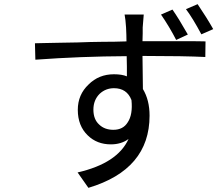

<svg xmlns="http://www.w3.org/2000/svg" viewBox="-20 -845 1045 923"><path d="M1005 -705 948 -680Q907 -757 874 -801L930 -825Q974 -760 1005 -705ZM883 -679 827 -653Q794 -717 754 -775L809 -799Q838 -758 883 -679ZM594 -257Q619 -294 612 -364Q590 -421 528 -421Q488 -421 459 -394Q429 -364 429 -318Q429 -271 457 -246Q483 -221 525 -221Q572 -221 594 -257ZM665 -647H851Q947 -647 968 -646L967 -571Q864 -576 679 -576H665Q665 -537 667 -417Q699 -364 699 -289Q699 -30 405 58L353 -16Q545 -60 598 -177Q563 -151 513 -151Q446 -151 402 -194Q354 -240 354 -317Q354 -390 406 -439Q455 -488 528 -488Q566 -488 590 -478V-525Q590 -560 589 -575Q369 -574 150 -558L148 -637Q164 -637 192 -638Q220 -639 267 -639.5Q314 -640 353 -641L413 -643L472 -644Q492 -644 531 -644.5Q570 -645 588 -646Q588 -675 586 -713Q585 -724 583 -748Q582 -759 579 -775H671L666 -713V-685Q665 -670 665 -647Z"/></svg>

Font: Source Han Sans Regular
Style: Regular
Weight: 400
Designer: Ryoko NISHIZUKA  (kana & ideographs); Paul D. Hunt (Latin, Greek & Cyrillic); Wenlong ZHANG  (bopomofo); Sandoll Communi
Foundry: Adobe Systems Incorporated
Version: Version 1.00 January 18, 2024, initial release